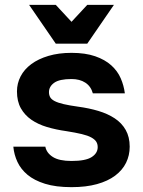

<svg xmlns="http://www.w3.org/2000/svg" viewBox="-20 -760 590 792"><path d="M275 12Q210 12 165.5 -2Q121 -16 93.5 -39Q66 -62 52 -92Q38 -122 35 -155H167Q172 -129 198 -112.5Q224 -96 275 -96Q333 -96 358 -112Q383 -128 383 -153Q383 -166 377 -175.5Q371 -185 356.5 -193Q342 -201 317 -207Q292 -213 254 -219Q211 -225 174 -236Q137 -247 109.5 -266Q82 -285 66 -313.5Q50 -342 50 -383Q50 -416 65 -445Q80 -474 109 -495.5Q138 -517 180 -529.5Q222 -542 275 -542Q332 -542 372.5 -528Q413 -514 439 -490.5Q465 -467 478 -437Q491 -407 495 -375H363Q355 -404 332 -419Q309 -434 275 -434Q225 -434 203.5 -418.5Q182 -403 182 -380Q182 -368 187 -359Q192 -350 205.5 -343Q219 -336 242.5 -330.5Q266 -325 302 -320Q347 -314 385.5 -302.5Q424 -291 453 -272Q482 -253 498.5 -224Q515 -195 515 -155Q515 -119 500 -88.5Q485 -58 455 -35.5Q425 -13 380 -0.5Q335 12 275 12ZM100 -740H210L275 -670L340 -740H450L340 -580H210Z"/></svg>

Font: Golos Text DemiBold
Style: Regular
Weight: 600
Designer: A.Korolkova, Vitaly Kuzmin
Foundry: ParaType Ltd
Version: Version 2.002